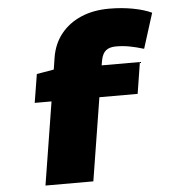

<svg xmlns="http://www.w3.org/2000/svg" viewBox="-60 -767 981 1035"><g transform="rotate(-5 430.5 -250.0)"><path d="M150 -393 243 -409 253 -473Q265 -547 307.5 -600Q350 -653 416.5 -681.5Q483 -710 569 -710Q637 -710 697.5 -698.5Q758 -687 798 -668L738 -478Q695 -491 660 -497.5Q625 -504 588 -504Q553 -504 533.5 -488.5Q514 -473 507 -437L502 -409H709L682 -239H475L403 210H144L216 -239H125Z"/></g></svg>

Font: Georama Extended Black
Style: Regular
Weight: 900
Width: 7
Designer: Jean-Baptiste Levee
Foundry: Production Type
Version: Version 1.000